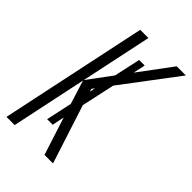

<svg xmlns="http://www.w3.org/2000/svg" viewBox="-215 -796 878 878"><g transform="rotate(45 224.0 -357.0)"><path d="M2 0 153 -714H206L133 -369L219 -485L247 -613H283L270 -554L389 -714H448L246 -446L211 -285L303 0H248L189 -183L177 -124H141L168 -250L132 -365L55 0ZM186 -365 190 -351 196 -379Z"/></g></svg>

Font: Noto Sans ExtraCondensed Light
Style: Italic
Weight: 300
Width: 2
Italic angle: -12°
Designer: Monotype Design Team
Foundry: Monotype Imaging Inc.
Version: Version 2.013; ttfautohint (v1.8.4.7-5d5b)